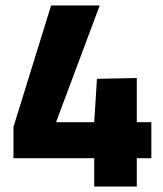

<svg xmlns="http://www.w3.org/2000/svg" viewBox="-20 -679 595 699"><path d="M323 0V-103H29V-217L166 -659H343L184 -234H323L333 -392L478 -395V-234H531V-103H478V0Z"/></svg>

Font: Cairo Play ExtraBold
Style: Regular
Weight: 800
Version: Version 3.119